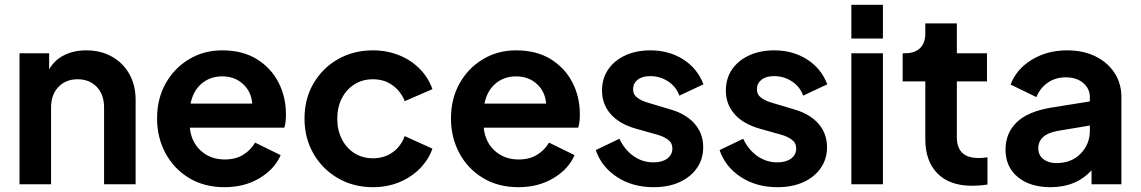

<svg xmlns="http://www.w3.org/2000/svg" viewBox="-20 -765 4735 797"><path d="M61 0H192V-319Q192 -372 222.5 -404Q253 -436 302 -436Q351 -436 381.5 -404.5Q412 -373 412 -319V0H543V-350Q543 -411 517 -457.5Q491 -504 444.5 -530Q398 -556 338 -556Q287 -556 246.5 -536Q206 -516 184 -477V-544H61Z M912 12Q995 12 1057.5 -25.5Q1120 -63 1145 -121L1039 -173Q1021 -142 989.5 -122.5Q958 -103 913 -103Q854 -103 814 -139Q774 -175 768 -235H1160Q1164 -246 1165.5 -260.5Q1167 -275 1167 -290Q1167 -363 1136 -423Q1105 -483 1046 -519.5Q987 -556 902 -556Q826 -556 764.5 -519Q703 -482 667.5 -418.5Q632 -355 632 -273Q632 -194 667 -129Q702 -64 765 -26Q828 12 912 12ZM902 -448Q954 -448 988.5 -416.5Q1023 -385 1027 -335H771Q782 -389 817.5 -418.5Q853 -448 902 -448Z M1528 12Q1587 12 1637 -8.5Q1687 -29 1723 -65.5Q1759 -102 1775 -148L1660 -200Q1644 -157 1609.5 -132.5Q1575 -108 1528 -108Q1485 -108 1451.5 -129Q1418 -150 1399 -187.5Q1380 -225 1380 -272Q1380 -320 1399 -357Q1418 -394 1451.5 -415Q1485 -436 1528 -436Q1575 -436 1609.5 -411Q1644 -386 1660 -345L1775 -395Q1758 -443 1722 -479.5Q1686 -516 1636 -536Q1586 -556 1528 -556Q1447 -556 1382.5 -519Q1318 -482 1281 -418Q1244 -354 1244 -273Q1244 -192 1281 -127.5Q1318 -63 1382.5 -25.5Q1447 12 1528 12Z M2132 12Q2215 12 2277.5 -25.5Q2340 -63 2365 -121L2259 -173Q2241 -142 2209.5 -122.5Q2178 -103 2133 -103Q2074 -103 2034 -139Q1994 -175 1988 -235H2380Q2384 -246 2385.5 -260.5Q2387 -275 2387 -290Q2387 -363 2356 -423Q2325 -483 2266 -519.5Q2207 -556 2122 -556Q2046 -556 1984.5 -519Q1923 -482 1887.5 -418.5Q1852 -355 1852 -273Q1852 -194 1887 -129Q1922 -64 1985 -26Q2048 12 2132 12ZM2122 -448Q2174 -448 2208.5 -416.5Q2243 -385 2247 -335H1991Q2002 -389 2037.5 -418.5Q2073 -448 2122 -448Z M2693 12Q2755 12 2801 -9Q2847 -30 2873 -67.5Q2899 -105 2899 -154Q2899 -211 2863 -252Q2827 -293 2759 -312L2672 -338Q2644 -346 2626 -359Q2608 -372 2608 -395Q2608 -419 2627 -434Q2646 -449 2679 -449Q2720 -449 2753.5 -427Q2787 -405 2800 -368L2900 -415Q2875 -481 2816 -518.5Q2757 -556 2680 -556Q2621 -556 2575.5 -535Q2530 -514 2504.5 -476.5Q2479 -439 2479 -389Q2479 -333 2514.5 -292Q2550 -251 2619 -231L2708 -206Q2734 -199 2752.5 -185.5Q2771 -172 2771 -149Q2771 -122 2749.5 -106.5Q2728 -91 2693 -91Q2647 -91 2610 -117Q2573 -143 2551 -189L2453 -142Q2477 -72 2541.5 -30Q2606 12 2693 12Z M3207 12Q3269 12 3315 -9Q3361 -30 3387 -67.5Q3413 -105 3413 -154Q3413 -211 3377 -252Q3341 -293 3273 -312L3186 -338Q3158 -346 3140 -359Q3122 -372 3122 -395Q3122 -419 3141 -434Q3160 -449 3193 -449Q3234 -449 3267.5 -427Q3301 -405 3314 -368L3414 -415Q3389 -481 3330 -518.5Q3271 -556 3194 -556Q3135 -556 3089.5 -535Q3044 -514 3018.5 -476.5Q2993 -439 2993 -389Q2993 -333 3028.5 -292Q3064 -251 3133 -231L3222 -206Q3248 -199 3266.5 -185.5Q3285 -172 3285 -149Q3285 -122 3263.5 -106.5Q3242 -91 3207 -91Q3161 -91 3124 -117Q3087 -143 3065 -189L2967 -142Q2991 -72 3055.5 -30Q3120 12 3207 12Z M3514 -605H3645V-745H3514ZM3514 0H3645V-544H3514Z M4014 6Q4047 6 4079 1V-112Q4060 -109 4044 -109Q3996 -109 3974 -131Q3952 -153 3952 -194V-427H4077V-544H3952V-668H3821V-626Q3821 -586 3799 -565Q3777 -544 3737 -544H3727V-427H3821V-187Q3821 -96 3871.5 -45Q3922 6 4014 6Z M4341 12Q4447 12 4511 -58V0H4635V-362Q4635 -419 4606 -463Q4577 -507 4526.5 -531.5Q4476 -556 4409 -556Q4327 -556 4263 -517Q4199 -478 4175 -414L4282 -362Q4297 -399 4329 -421.5Q4361 -444 4404 -444Q4449 -444 4476.5 -420.5Q4504 -397 4504 -362V-344L4342 -318Q4246 -302 4200 -257Q4154 -212 4154 -144Q4154 -72 4205 -30Q4256 12 4341 12ZM4290 -149Q4290 -206 4367 -221L4504 -244V-222Q4504 -166 4465.5 -127Q4427 -88 4365 -88Q4332 -88 4311 -104.5Q4290 -121 4290 -149Z"/></svg>

Font: Plus Jakarta Sans
Style: Bold
Weight: 700
Designer: Gumpita Rahayu
Foundry: Tokotype
Version: Version 2.004; ttfautohint (v1.8.3)